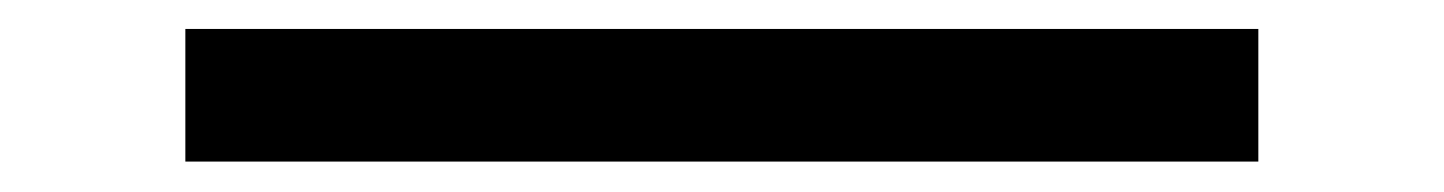

<svg xmlns="http://www.w3.org/2000/svg" viewBox="-20 -418 978 130"><path d="M105.5 -398.4H832V-308.6H105.5Z"/></svg>

Font: Pretendard Medium
Style: Regular
Weight: 500
Designer: Base glyphs from Inter by Rasmus Andersson; Hangeul glyphs from Noto Sans CJK(Source Han Sans) by Jang Soo-young and Kan
Foundry: Kil Hyung-jin
Version: Version 1.309